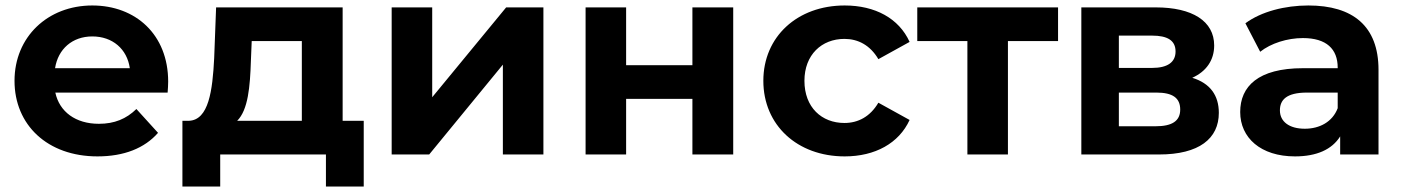

<svg xmlns="http://www.w3.org/2000/svg" viewBox="-20 -564 5115 701"><path d="M181 -315C192 -385 244 -431 317 -431C391 -431 444 -385 454 -315ZM336 7C433 7 508 -23 557 -79L478 -166C441 -130 398 -112 341 -112C256 -112 197 -156 182 -226H592C593 -238 594 -255 594 -266C594 -438 475 -544 317 -544C154 -544 33 -429 33 -269C33 -108 153 7 336 7Z M846 -123C886 -163 893 -248 896 -341L899 -414H1082V-123ZM784 0H1170V117H1308V-123H1231V-537H769L762 -352C756 -233 742 -126 670 -123H646V117H784Z M1547 0 1816 -328V0H1964V-537H1828L1558 -209V-537H1410V0Z M2266 0V-203H2508V0H2657V-537H2508V-326H2266V-537H2118V0Z M3064 7C3175 7 3262 -41 3301 -126L3187 -189C3157 -138 3113 -115 3063 -115C2980 -115 2917 -172 2917 -269C2917 -364 2980 -422 3063 -422C3113 -422 3157 -399 3187 -348L3301 -411C3262 -497 3175 -544 3064 -544C2891 -544 2767 -430 2767 -269C2767 -107 2891 7 3064 7Z M3660 -414H3843V-537H3329V-414H3512V0H3660Z M4202 -226C4262 -226 4289 -206 4289 -164C4289 -122 4259 -103 4199 -103H4065V-226ZM4186 -434C4243 -434 4272 -416 4272 -376C4272 -337 4243 -316 4186 -316H4065V-434ZM4212 0C4358 0 4430 -58 4430 -152C4430 -216 4398 -260 4333 -280C4384 -303 4413 -344 4413 -398C4413 -487 4333 -537 4200 -537H3928V0Z M4864 -169C4845 -119 4798 -94 4744 -94C4687 -94 4653 -120 4653 -161C4653 -198 4675 -226 4752 -226H4864ZM4708 7C4787 7 4843 -18 4873 -66V0H5013V-309C5013 -469 4919 -544 4757 -544C4672 -544 4585 -522 4527 -479L4581 -375C4620 -406 4680 -425 4737 -425C4823 -425 4864 -385 4864 -317V-315H4737C4573 -315 4508 -248 4508 -155C4508 -61 4583 7 4708 7Z"/></svg>

Font: Montserrat-Alt1
Style: Bold
Weight: 700
Designer: Differentunic
Foundry: Differentunic
Version: Version 7.222